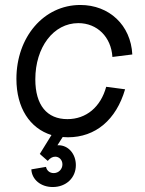

<svg xmlns="http://www.w3.org/2000/svg" viewBox="-20 -536 584 772"><path d="M253 16C364 16 447 -54 483 -177L407 -187C385 -106 327 -57 251 -57C169 -57 122 -113 122 -217C122 -346 195 -443 295 -443C371 -443 427 -387 432 -307L512 -317C506 -435 419 -516 303 -516C156 -516 46 -387 46 -219C46 -102 100 -20 187 7L140 83L172 111C181 100 191 94 202 94C218 94 231 107 231 125C231 144 216 160 196 160C180 160 168 150 165 135L106 145C108 186 144 216 192 216C246 216 285 179 285 128C285 83 255 48 215 48H211L232 15Z"/></svg>

Font: Uncut Sans
Style: Italic
Weight: 400
Italic angle: -11°
Designer: Kasper Nordkvist
Foundry: UNCUT.wtf
Version: Version 1.304;Glyphs 3.2 (3246)